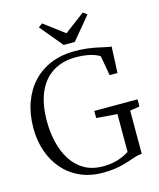

<svg xmlns="http://www.w3.org/2000/svg" viewBox="-139 -1064 972 1171"><g transform="rotate(-15 347.0 -478.0)"><path d="M364 10.5Q283.5 10.5 220 -18.5Q156.5 -47.5 112.8 -98.5Q69 -149.5 46.2 -216.8Q23.5 -284 23.5 -360.5Q23.5 -450.5 49.8 -522.8Q76 -595 124 -646Q172 -697 238.8 -724Q305.5 -751 386.5 -751Q429 -751 464.8 -746.5Q500.5 -742 529.5 -735.8Q558.5 -729.5 579.8 -724.8Q601 -720 613.5 -719.5L606 -554H556.5L534.5 -679Q526.5 -685.5 506.8 -693.5Q487 -701.5 456.8 -707.2Q426.5 -713 387 -713Q299.5 -713 238.2 -674Q177 -635 145.5 -561Q114 -487 114 -381Q114 -315 128.2 -251.8Q142.5 -188.5 173.8 -137.8Q205 -87 255 -57Q305 -27 377 -27Q410.5 -27 440.5 -33Q470.5 -39 495.8 -49.8Q521 -60.5 541 -73.5V-312.5L409.5 -322.5V-367.5H682.5V-322.5L621.5 -312.5V-40Q603.5 -39.5 585 -34Q566.5 -28.5 545.2 -21Q524 -13.5 497.8 -6.2Q471.5 1 438.8 5.8Q406 10.5 364 10.5ZM333.5 -804.5 215 -947 240 -965.5 368.5 -869 497 -965.5 522 -947 403.5 -804.5Z"/></g></svg>

Font: Merriweather 72pt Light
Style: Regular
Weight: 300
Version: Version 2.100